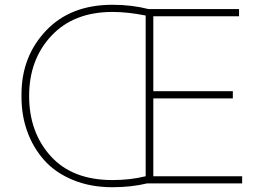

<svg xmlns="http://www.w3.org/2000/svg" viewBox="-20 -768 1108 804"><path d="M451 16Q358 16 284 -15Q210 -46 164 -98.5Q118 -151 94 -218Q70 -285 70 -361V-373Q70 -531 172.5 -639.5Q275 -748 451 -748Q532 -748 602 -730H981V-700H622V-386H955V-356H622V-30H994V0H596Q529 16 451 16ZM451 -14Q526 -14 590 -30V-703Q515 -718 451 -718Q289 -718 195.5 -618.5Q102 -519 102 -366Q102 -214 192.5 -114Q283 -14 451 -14Z"/></svg>

Font: Sora Thin
Style: Regular
Weight: 32
Designer: Jonathan Barnbrook, Julián Moncada
Foundry: Barnbrook Fonts
Version: Version 2.000